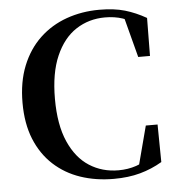

<svg xmlns="http://www.w3.org/2000/svg" viewBox="-54 -810 810 880"><g transform="rotate(-5 351.0 -370.0)"><path d="M434.5 18.6Q351.6 18.6 281.4 -5.3Q211.1 -29.2 158.5 -77.6Q105.9 -126.1 76.7 -197.7Q47.6 -269.4 47.6 -364.6Q47.6 -461.1 77.4 -534.9Q107.2 -608.8 160.3 -659Q213.4 -709.1 284 -734.3Q354.6 -759.4 435.2 -759.4Q503 -759.4 552.5 -745Q601.9 -730.5 650.2 -703L648.4 -528.3H594.2L541.9 -727.8L613.9 -703.5V-670Q575.2 -697.9 538.8 -710.1Q502.3 -722.2 458.1 -722.2Q383.8 -722.2 324.7 -683.8Q265.7 -645.4 231.5 -567Q197.2 -488.7 197.2 -369.8Q197.2 -250.8 231.7 -172.7Q266.1 -94.6 325.3 -56.7Q384.4 -18.7 459.4 -18.7Q502.8 -18.7 540.8 -31.5Q578.8 -44.3 619.6 -74.1V-38.4L549.7 -15.3L601.5 -212.2H655.6L657.7 -39.3Q610.1 -11.2 556.2 3.7Q502.3 18.6 434.5 18.6Z"/></g></svg>

Font: Noto Serif SC ExtraLight
Style: Regular
Weight: 200
Designer: Ryoko NISHIZUKA 西塚涼子 (kana & ideographs); Frank Grießhammer (Latin, Greek & Cyrillic); Wenlong ZHANG 张文龙 (bopomofo); San
Foundry: Adobe
Version: Version 2.002-H1;hotconv 1.1.0;makeotfexe 2.6.0